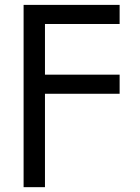

<svg xmlns="http://www.w3.org/2000/svg" viewBox="-20 -566 574 790"><path d="M77.1 204.1V-545.9H472.2V-467.3H165V-258.8H472.2V-180.2H165V204.1Z"/></svg>

Font: Inter
Style: Regular
Weight: 400
Designer: Rasmus Andersson
Foundry: rsms
Version: Version 4.001;git-9221beed3